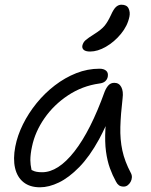

<svg xmlns="http://www.w3.org/2000/svg" viewBox="-20 -786 641 816"><path d="M150 10Q107 10 80 -11.5Q53 -33 44 -72Q35 -111 45 -163Q54 -210 77.5 -257.5Q101 -305 135.5 -347.5Q170 -390 213 -423Q256 -456 304 -475Q352 -494 403 -494Q421 -494 431 -485.5Q441 -477 438 -460Q436 -449 427.5 -441Q419 -433 402 -431Q330 -421 269.5 -381Q209 -341 169 -283.5Q129 -226 116 -163Q109 -131 109 -105Q109 -87 114 -64Q116 -62 118 -62Q131 -54 159 -54Q227 -54 296 -142Q365 -230 425 -397Q432 -414 441.5 -424Q451 -434 466 -434Q486 -434 495.5 -416Q505 -398 501 -368Q493 -300 491.5 -246.5Q490 -193 500 -146.5Q510 -100 536 -51Q541 -42 540.5 -32Q540 -22 535 -13Q530 -4 522.5 1.5Q515 7 506 7Q493 7 485.5 1.5Q478 -4 473 -14Q458 -41 447 -71.5Q436 -102 430.5 -142Q425 -182 428 -238Q428 -244 429 -250Q415 -220 401 -194Q361 -121 317 -76Q273 -31 230.5 -10.5Q188 10 150 10ZM363 -567Q344 -567 336 -574Q328 -581 330 -592Q333 -606 344 -615.5Q355 -625 379 -640Q411 -660 424.5 -676.5Q438 -693 451 -721Q463 -748 473.5 -757Q484 -766 496 -766Q519 -766 526.5 -750Q534 -734 530 -715Q522 -676 494 -642Q466 -608 430.5 -587.5Q395 -567 363 -567Z"/></svg>

Font: Shantell Sans Light Light
Style: Italic
Weight: 300
Italic angle: -11°
Version: Version 1.008;[ac192a2d6]